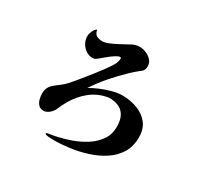

<svg xmlns="http://www.w3.org/2000/svg" viewBox="-163 -985 1327 1258"><g transform="rotate(30 500.0 -356.0)"><path d="M850 -244Q850 -175 819 -125Q788 -75 736 -41Q684 -7 621 13Q558 33 494 41.5Q430 50 375 50Q370 50 353.5 49.5Q337 49 322.5 46.5Q308 44 308 38Q308 33 316 32Q324 31 327 30Q342 28 357 25Q372 22 386 19Q433 9 485.5 -10Q538 -29 584.5 -59Q631 -89 660.5 -132Q690 -175 690 -232Q690 -372 553 -372Q549 -372 546 -371.5Q543 -371 539 -370Q469 -357 415.5 -313.5Q362 -270 327 -210Q317 -193 308 -174.5Q299 -156 291 -137Q282 -117 262 -100Q242 -83 219 -83Q195 -83 181 -98.5Q167 -114 161.5 -136.5Q156 -159 156 -179Q156 -223 189 -252Q210 -270 232 -286Q254 -302 273 -323Q303 -357 331.5 -392.5Q360 -428 388 -463Q411 -492 433 -522Q455 -552 474 -583Q479 -591 483.5 -606Q488 -621 488 -630Q488 -640 480 -640Q471 -640 455.5 -631Q440 -622 423 -609.5Q406 -597 391.5 -584.5Q377 -572 370 -566Q360 -557 349.5 -550Q339 -543 326 -543Q298 -543 275 -558.5Q252 -574 238.5 -598.5Q225 -623 225 -650Q225 -668 234.5 -689.5Q244 -711 260 -720Q265 -690 282.5 -680Q300 -670 328 -670Q347 -670 376.5 -682.5Q406 -695 435.5 -711Q465 -727 482 -736Q493 -742 504 -748Q515 -754 527 -757Q534 -759 542 -760.5Q550 -762 557 -762Q580 -762 605.5 -752Q631 -742 649 -723Q667 -704 667 -677Q667 -649 653 -636.5Q639 -624 619 -609Q609 -601 599 -591.5Q589 -582 580 -574Q529 -525 482.5 -471.5Q436 -418 397 -359L395 -356Q425 -374 464 -390.5Q503 -407 544.5 -418Q586 -429 620 -429Q678 -429 730.5 -410Q783 -391 816.5 -350.5Q850 -310 850 -244Z"/></g></svg>

Font: Kaisei Tokumin ExtraBold
Style: Regular
Weight: 800
Designer: Font-Kai, 金井和夫
Foundry: KAZUO KANAI
Version: Version 5.003